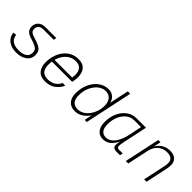

<svg xmlns="http://www.w3.org/2000/svg" viewBox="156 -1693 2688 2688"><g transform="rotate(45 1500.0 -349.0)"><path d="M276 12Q184 12 124 -32.5Q64 -77 54 -158L104 -164Q112 -98 157 -66.5Q202 -35 281 -35Q357 -35 401.5 -64Q446 -93 446 -151Q446 -180 435.5 -200Q425 -220 392 -237.5Q359 -255 291 -275Q225 -295 199.5 -325Q174 -355 174 -402Q174 -434 189.5 -463.5Q205 -493 238 -511.5Q271 -530 324 -530H534L525 -487H321Q272 -487 247.5 -463Q223 -439 223 -404Q223 -384 229 -368.5Q235 -353 253.5 -341Q272 -329 311 -317Q385 -296 425 -274Q465 -252 480.5 -224Q496 -196 496 -155Q496 -77 435.5 -32.5Q375 12 276 12Z M846 12Q757 12 712 -41.5Q667 -95 667 -183Q667 -257 687.5 -322Q708 -387 747 -436.5Q786 -486 840.5 -514Q895 -542 963 -542Q1053 -542 1095 -490.5Q1137 -439 1137 -354Q1137 -330 1133.5 -303Q1130 -276 1124 -253H723Q718 -222 718 -189Q718 -109 753.5 -72Q789 -35 856 -35Q923 -35 971 -66Q1019 -97 1042 -149L1094 -145Q1061 -75 999.5 -31.5Q938 12 846 12ZM954 -495Q902 -495 857.5 -470Q813 -445 780.5 -400Q748 -355 732 -296H1081Q1083 -311 1084.5 -325.5Q1086 -340 1086 -356Q1086 -422 1054 -458.5Q1022 -495 954 -495Z M1440 12Q1358 12 1314 -37.5Q1270 -87 1270 -177Q1270 -253 1292 -319.5Q1314 -386 1353.5 -436Q1393 -486 1445.5 -514Q1498 -542 1558 -542Q1618 -542 1658 -508Q1698 -474 1707 -420L1769 -710H1817L1666 0H1625L1648 -115Q1614 -61 1559 -24.5Q1504 12 1440 12ZM1449 -35Q1496 -35 1538 -59Q1580 -83 1612.5 -125Q1645 -167 1664 -222Q1683 -277 1683 -338Q1683 -412 1647 -453.5Q1611 -495 1549 -495Q1503 -495 1462 -471Q1421 -447 1389 -404Q1357 -361 1339 -305.5Q1321 -250 1321 -187Q1321 -35 1449 -35Z M1993 12Q1923 12 1882.5 -38.5Q1842 -89 1842 -176Q1842 -278 1878.5 -358Q1915 -438 1979 -484Q2043 -530 2128 -530H2309L2231 -163Q2226 -140 2223 -117Q2220 -94 2220 -79Q2220 -45 2261 -45H2333L2324 0H2249Q2218 0 2198.5 -14Q2179 -28 2179 -67Q2179 -79 2181.5 -96.5Q2184 -114 2189 -135Q2152 -63 2105 -25.5Q2058 12 1993 12ZM2004 -35Q2081 -35 2136.5 -108Q2192 -181 2218 -312L2253 -487H2120Q2055 -487 2004 -447Q1953 -407 1923 -338.5Q1893 -270 1893 -185Q1893 -108 1923 -71.5Q1953 -35 2004 -35Z M2439 0 2552 -530H2596L2574 -421Q2605 -481 2658.5 -511.5Q2712 -542 2775 -542Q2853 -542 2890.5 -504Q2928 -466 2928 -411Q2928 -381 2923.5 -353.5Q2919 -326 2913 -301L2849 0H2801L2867 -307Q2873 -332 2876.5 -354Q2880 -376 2880 -403Q2880 -444 2851.5 -470.5Q2823 -497 2759 -497Q2683 -497 2627.5 -448Q2572 -399 2555 -317L2487 0Z"/></g></svg>

Font: Geist Mono ExtraLight
Style: Italic
Weight: 200
Italic angle: -12°
Monospace: yes
Designer: Basement.studio, Andrés Briganti, Mateo Zaragoza
Foundry: Basement.studio, Vercel, Andrés Briganti, Guido Ferreyra, Mateo Zaragoza
Version: Version 1.500; ttfautohint (v1.8.4.7-5d5b)